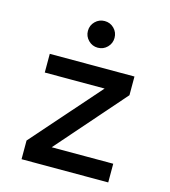

<svg xmlns="http://www.w3.org/2000/svg" viewBox="-110 -823 805 911"><g transform="rotate(15 293.0 -367.5)"><path d="M151.4 -32.2 80.1 -91.8 424.8 -483.4 496.1 -425.8ZM80.1 0V-91.8H505.9V0ZM80.1 -425.8V-517.6H496.1V-425.8ZM292 -604.5Q265.1 -604.5 245.8 -623.8Q226.6 -643.1 226.6 -669.9Q226.6 -697.3 245.8 -716.3Q265.1 -735.4 292 -735.4Q319.3 -735.4 338.4 -716.3Q357.4 -697.3 357.4 -669.9Q357.4 -643.1 338.4 -623.8Q319.3 -604.5 292 -604.5Z"/></g></svg>

Font: Cascadia Mono
Style: Regular
Weight: 400
Monospace: yes
Designer: Aaron Bell
Foundry: Saja Typeworks
Version: Version 2404.023